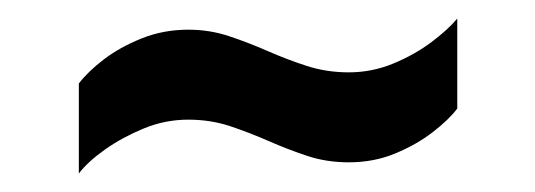

<svg xmlns="http://www.w3.org/2000/svg" viewBox="-20 -405 577 207"><path d="M65 -218V-315Q75 -328 92 -341Q109 -354 132.5 -363.5Q156 -373 183 -373Q206 -373 227 -366Q248 -359 268.5 -350Q289 -341 310.5 -334Q332 -327 356 -327Q381 -327 404 -336.5Q427 -346 445 -359.5Q463 -373 473 -385V-288Q464 -276 446.5 -262.5Q429 -249 406 -239.5Q383 -230 356 -230Q332 -230 311 -237Q290 -244 269.5 -253Q249 -262 228 -269Q207 -276 183 -276Q158 -276 135 -266.5Q112 -257 93.5 -244Q75 -231 65 -218Z"/></svg>

Font: Archivo SemiBold Condensed
Style: Regular
Weight: 600
Width: 3
Version: Version 2.001